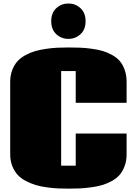

<svg xmlns="http://www.w3.org/2000/svg" viewBox="-20 -1074 782 1113"><path d="M39.1 0ZM306.4 -875.7Q276.9 -902.8 276.9 -951.2Q276.9 -999.5 306.4 -1026.6Q335.9 -1053.7 376.5 -1053.7Q417 -1053.7 446.5 -1026.6Q476.1 -999.5 476.1 -951.2Q476.1 -902.8 446.5 -875.7Q417 -848.6 376.5 -848.6Q335.9 -848.6 306.4 -875.7ZM418.9 -662.1H334.5V-113.8H418.9V-299.8H713.9V-180.2Q713.9 -142.1 702.6 -111.6Q691.4 -81.1 673.6 -60.5Q655.8 -40 628.4 -24.9Q601.1 -9.8 573.5 -1.5Q545.9 6.8 509.8 11.7Q473.6 16.6 444.6 18.1Q415.5 19.5 378.9 19.5Q345.2 19.5 317.4 18.3Q289.6 17.1 253.2 12.2Q216.8 7.3 188.5 -1Q160.2 -9.3 130.9 -24.4Q101.6 -39.6 82.5 -60.1Q63.5 -80.6 51.3 -111.3Q39.1 -142.1 39.1 -180.7V-598.6Q39.1 -636.2 50.5 -666.7Q62 -697.3 80.3 -717.8Q98.6 -738.3 126.5 -753.7Q154.3 -769 182.4 -777.3Q210.4 -785.6 246.6 -790.8Q282.7 -795.9 312.3 -797.4Q341.8 -798.8 377.4 -798.8Q415.5 -798.8 444.8 -797.6Q474.1 -796.4 511 -791.5Q547.9 -786.6 575 -778.6Q602.1 -770.5 629.6 -755.4Q657.2 -740.2 674.6 -719.7Q691.9 -699.2 702.9 -668.5Q713.9 -637.7 713.9 -599.1V-478H418.9Z"/></svg>

Font: Coda ExtraBold
Style: Regular
Weight: 800
Version: Version 2.001; ttfautohint (v0.8) -r 50 -G 200 -x